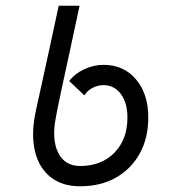

<svg xmlns="http://www.w3.org/2000/svg" viewBox="-20 -638 640 672"><path d="M260 14Q198 14 157.5 -17.8Q117 -49.5 102.8 -107Q88.5 -164.5 103.5 -240.5Q104.5 -245.5 106.5 -255Q108.5 -264.5 113.2 -285.8Q118 -307 126.8 -347.2Q135.5 -387.5 150 -453.5Q164.5 -519.5 185.5 -618H258.5Q234 -503 218.5 -431.8Q203 -360.5 194.5 -321Q186 -281.5 182 -261.2Q178 -241 175.5 -227Q160.5 -150.5 183.5 -103.8Q206.5 -57 260 -57Q335 -57 380.5 -103.5Q426 -150 426 -226.5Q426 -278 403 -309Q380 -340 342 -340Q322 -340 303.5 -330.2Q285 -320.5 275.5 -304L222 -354.5Q242 -380.5 275 -395.8Q308 -411 342 -411Q413 -411 456 -360.2Q499 -309.5 499 -226.5Q499 -154.5 469 -100.5Q439 -46.5 385.5 -16.2Q332 14 260 14Z"/></svg>

Font: Victor Mono Thin
Style: Italic
Weight: 100
Italic angle: -12°
Monospace: yes
Designer: Rune Bjørnerås
Version: Version 1.561;gftools[0.9.30]